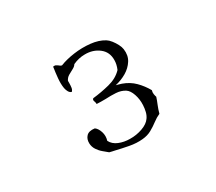

<svg xmlns="http://www.w3.org/2000/svg" viewBox="-116 -888 1232 1093"><g transform="rotate(-30 500.0 -341.0)"><path d="M735 -201Q729 -182 719 -158Q709 -134 702 -108Q679 -98 656 -80.5Q633 -63 607 -48.5Q581 -34 547 -31Q507 -27 462 -35.5Q417 -44 380 -53Q370 -55 361.5 -57Q353 -59 345 -61Q332 -72 315 -86Q298 -100 285.5 -119Q273 -138 272 -161Q271 -190 288 -207.5Q305 -225 342 -220Q359 -208 368 -180Q377 -152 368 -123Q382 -95 415 -81.5Q448 -68 486 -68Q528 -67 567.5 -81Q607 -95 624 -120Q635 -135 640 -155.5Q645 -176 646 -198Q648 -235 636.5 -269Q625 -303 605 -316Q580 -332 546.5 -334Q513 -336 479 -334Q463 -334 448 -334Q433 -334 420 -335Q421 -341 419.5 -345Q418 -349 417 -353Q415 -358 414.5 -362.5Q414 -367 420 -373Q476 -379 531 -393Q586 -407 620 -443Q633 -473 633 -501Q634 -554 595 -584Q556 -614 502 -613Q463 -613 424 -595Q417 -583 401 -575Q385 -567 369 -557.5Q353 -548 345 -531Q345 -527 345 -523.5Q345 -520 345 -517Q345 -501 343 -487Q341 -473 332 -465Q321 -469 314.5 -480Q308 -491 305 -506Q300 -535 303.5 -572Q307 -609 311 -633Q312 -640 312 -643Q324 -645 330 -641.5Q336 -638 342 -634Q345 -631 349.5 -628Q354 -625 360 -624Q400 -640 453.5 -647.5Q507 -655 560 -649.5Q613 -644 650 -621Q663 -613 676 -596.5Q689 -580 698.5 -561.5Q708 -543 710 -528Q716 -485 696 -453.5Q676 -422 642 -402Q608 -382 568 -373Q568 -373 581.5 -369.5Q595 -366 603 -363Q648 -347 679 -316Q710 -285 732 -246Q728 -233 730 -221Q732 -209 735 -201Z"/></g></svg>

Font: Yuji Mai
Style: Regular
Weight: 400
Designer: Kataoka Yuji
Foundry: Kinuta Font Factory
Version: Version 3.002